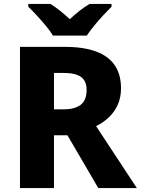

<svg xmlns="http://www.w3.org/2000/svg" viewBox="-20 -951 712 971"><path d="M307 -714Q403 -714 466 -690.5Q529 -667 560.5 -620.5Q592 -574 592 -505Q592 -459 576 -422.5Q560 -386 532 -359Q504 -332 466 -313L672 0H477L321 -267H253V0H81V-714ZM304 -582H253V-398H303Q357 -398 387.5 -420.5Q418 -443 418 -497Q418 -525 406.5 -544Q395 -563 369.5 -572.5Q344 -582 304 -582ZM248 -771Q234 -794 211.5 -821Q189 -848 165.5 -873.5Q142 -899 123 -917V-931H235Q261 -915 284 -896.5Q307 -878 333 -854Q359 -878 383 -897Q407 -916 433 -931H544V-917Q527 -900 503 -874.5Q479 -849 456.5 -821.5Q434 -794 419 -771Z"/></svg>

Font: Noto Sans Khmer ExtraBold
Style: Regular
Weight: 800
Version: Version 2.003